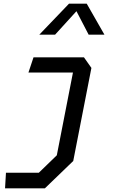

<svg xmlns="http://www.w3.org/2000/svg" viewBox="-20 -826 660 1046"><path d="M7.5 200H224.5L379 51L478 -456L437.5 -513.5H162.5L135 -431H377.5L289.5 20L191.5 115H12.5ZM194 -637H280L396.5 -765L463 -637H549L452.5 -806H356Z"/></svg>

Font: Monaspace Krypton
Style: Italic
Weight: 400
Italic angle: -11°
Designer: Riley Cran & the Lettermatic Team
Foundry: Lettermatic
Version: Version 1.101 (Monaspace Krypton)